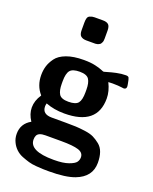

<svg xmlns="http://www.w3.org/2000/svg" viewBox="-168 -814 885 1111"><g transform="rotate(20 275.0 -258.0)"><path d="M172 -627V-674Q172 -691 175.5 -701.5Q179 -712 189 -716Q199 -720 202 -720.5Q205 -721 217 -722H269Q292 -722 303 -712Q314 -702 314 -675V-626Q314 -618 313 -612Q312 -606 309.5 -601.5Q307 -597 305 -593.5Q303 -590 299 -588Q295 -586 292.5 -584.5Q290 -583 286 -582Q282 -581 280 -581Q278 -581 274 -580H270H218Q197 -580 184.5 -589.5Q172 -599 172 -627ZM24 65Q24 2 80 -29Q54 -68 54 -108Q54 -150 81 -190V-192Q41 -238 41 -303Q41 -332 48.5 -357.5Q56 -383 75.5 -410Q95 -437 138 -453Q181 -469 243 -469H246Q286 -469 314.5 -462.5Q343 -456 356.5 -450Q370 -444 374 -444Q377 -444 396 -450Q415 -456 445 -462.5Q475 -469 503 -469Q517 -469 521 -461.5Q525 -454 530 -425Q531 -417 532 -412Q533 -393 515 -393Q513 -393 504 -394.5Q495 -396 479.5 -397Q464 -398 446 -398L420 -397Q444 -349 444 -304Q444 -139 242 -139Q178 -139 127 -159Q124 -148 124 -140Q124 -92 183 -92H269Q307 -92 330.5 -91Q354 -90 388 -85.5Q422 -81 442.5 -71Q463 -61 483.5 -44.5Q504 -28 513.5 -1Q523 26 523 63Q523 150 431 185Q376 206 274 206Q252 206 237.5 205.5Q223 205 195.5 203Q168 201 147.5 195Q127 189 104 180Q81 171 63.5 154.5Q46 138 36 117Q24 93 24 65ZM127 63Q127 134 275 134H279Q334 134 367.5 122Q401 110 410.5 96.5Q420 83 420 67Q420 38 387 27.5Q354 17 282 17H184Q142 17 132 38Q127 48 127 63ZM170 -296Q170 -254 183.5 -232.5Q197 -211 241 -211Q286 -211 301 -230Q316 -249 316 -296V-312Q316 -355 302 -376Q288 -397 245 -397Q201 -397 185.5 -378Q170 -359 170 -312Z"/></g></svg>

Font: CMU Sans Serif
Style: Bold
Weight: 700
Version: Version 0.7.0